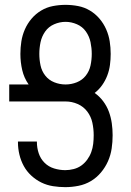

<svg xmlns="http://www.w3.org/2000/svg" viewBox="-20 -763 540 791"><path d="M249 8Q224 8 198.5 4Q173 0 150.5 -11Q128 -22 109 -39.5Q90 -57 78 -79Q66 -101 60 -126Q54 -151 54 -176V-180H132V-178Q132 -154 139.5 -131.5Q147 -109 163.5 -92.5Q180 -76 203 -69Q226 -62 249 -62Q266 -62 283.5 -66.5Q301 -71 315 -81Q329 -91 339.5 -105.5Q350 -120 356 -136.5Q362 -153 364 -170.5Q366 -188 366 -206Q366 -232 360.5 -257.5Q355 -283 339.5 -303.5Q324 -324 300 -334.5Q276 -345 250 -345H18V-415H98Q79 -442 71.5 -474.5Q64 -507 64 -541Q64 -567 68 -592.5Q72 -618 82.5 -642Q93 -666 110 -686Q127 -706 149.5 -719.5Q172 -733 198 -738Q224 -743 250 -743Q276 -743 302 -738Q328 -733 350.5 -719.5Q373 -706 390 -686Q407 -666 417.5 -642Q428 -618 432 -592.5Q436 -567 436 -541Q436 -518 433 -495.5Q430 -473 422 -452Q414 -431 401 -412.5Q388 -394 370 -380Q390 -366 405 -346Q420 -326 428.5 -303Q437 -280 440.5 -255.5Q444 -231 444 -206Q444 -178 440 -151Q436 -124 425 -99Q414 -74 396 -52.5Q378 -31 354.5 -17Q331 -3 303.5 2.5Q276 8 249 8ZM250 -415Q274 -415 296.5 -424Q319 -433 333.5 -451.5Q348 -470 353 -493.5Q358 -517 358 -541Q358 -565 353 -589Q348 -613 334 -633Q320 -653 297 -663Q274 -673 250 -673Q226 -673 203 -663Q180 -653 166 -633Q152 -613 147 -589Q142 -565 142 -541Q142 -517 147 -493.5Q152 -470 166.5 -451.5Q181 -433 203.5 -424Q226 -415 250 -415Z"/></svg>

Font: HulyMono
Style: Regular
Weight: 400
Monospace: yes
Designer: Belleve Invis
Foundry: Belleve Invis
Version: Version 33.2.5; ttfautohint (v1.8.4)